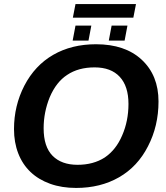

<svg xmlns="http://www.w3.org/2000/svg" viewBox="-20 -916 818 946"><path d="M453 -698Q596 -698 678 -622Q761 -545 761 -416Q761 -295 709 -195Q658 -95 566.5 -42.5Q475 10 355 10Q284 10 227 -10.5Q170 -31 130.5 -68.5Q91 -106 70 -160Q49 -214 49 -280Q49 -395 100 -494Q152 -594 242.5 -646Q333 -698 453 -698ZM446 -584Q366 -584 311 -547Q257 -512 225 -437Q195 -363 195 -284Q195 -193 239 -148.5Q283 -104 362 -104Q440 -104 496 -140Q552 -178 582 -249Q613 -320 613 -404Q613 -491 570 -537.5Q527 -584 446 -584ZM594 -716H516L530 -790H608ZM416 -716H338L352 -790H430ZM352 -896H650L637 -829H339Z"/></svg>

Font: Libra Sans Modern
Style: Bold Italic
Weight: 700
Italic angle: -12°
Foundry: Stefan Peev, Context Ltd
Version: Version 1.000